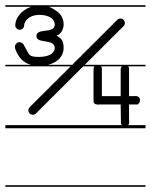

<svg xmlns="http://www.w3.org/2000/svg" viewBox="-23 -483 577 735"><path d="M114.5 -48.5 295.5 -229H338.3C335.6 -225 335 -219.7 335 -215V-94C335 -85 348 -81 357 -83H439C439 -46 440 -48 440 -11C440 -8.1 441.5 -5.8 443.7 -4H-2.5V8H534V-4H467.2C473.7 -10 471 -18.4 471 -26V-83H502C508 -83 513 -93 513 -100C513 -104 512 -108 509 -110C504 -117 495 -115 488 -115H471V-222C471 -224.5 469.6 -226.9 467.6 -229H534V-235H301.5L450 -383C456.7 -389.6 456.7 -400.4 450.1 -407.1C443.5 -413.7 432.7 -413.7 426 -407.1L253.4 -235H161.2C198.3 -244.1 220.6 -268.3 220.6 -299.3C220.6 -329 209.7 -338 193.6 -346.3C210.7 -353 220.6 -370.8 220.6 -389.3C220.6 -424.6 196.1 -438.9 187.6 -444.6C182 -448.4 174.6 -453.4 163.6 -457H534V-463H-2.5V-457H96.2C58.1 -444.8 35.4 -412.5 35.4 -386.1C35.4 -376.8 43 -369.1 52.4 -369.1C61.8 -369.1 69.4 -376.7 69.4 -386.1C69.4 -395.3 81.3 -426 128.9 -426C163 -426 186.6 -411.3 186.6 -389.3C186.6 -351.7 116.4 -378.1 116.4 -344.8C116.4 -313.9 186.6 -336.2 186.6 -299.3C186.6 -285.5 173.1 -265.1 126.7 -265.1C103.5 -265.1 95.7 -266.7 87.3 -276.5L66.7 -313.2C62.2 -321.7 47 -324.4 40.7 -317.5C32.2 -310.2 33.2 -300.7 36.9 -291.6C47.5 -266.1 63.2 -243.8 94.8 -235H-2.5V-229H247.4L90.5 -72.6C83.9 -66 83.9 -55.3 90.5 -48.6C97.1 -42 107.9 -41.9 114.5 -48.5ZM-2.5 226V232H534V226ZM443.8 -229C440.8 -226 439 -222 439 -218V-215V-115H367V-222C367 -225.1 365.5 -227.4 363 -229Z"/></svg>

Font: LetsTraceRuled
Style: Medium
Weight: 500
Version: Version 003.000